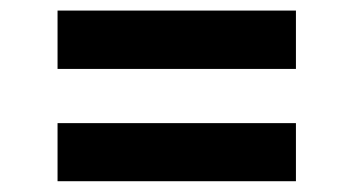

<svg xmlns="http://www.w3.org/2000/svg" viewBox="-20 -497 655 356"><path d="M528.7 -477.4V-369.2H86.7V-477.4ZM528.7 -268.7V-161H86.7V-268.7Z"/></svg>

Font: Fira Code SemiBold
Style: Regular
Weight: 600
Designer: Carrois Corporate, Edenspiekermann AG, Nikita Prokopov
Foundry: Carrois Corporate, Edenspiekermann AG, Nikita Prokopov
Version: Version 6.002